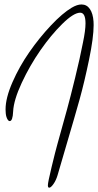

<svg xmlns="http://www.w3.org/2000/svg" viewBox="-20 -746 448 877"><path d="M5.9 -235.4Q5.4 -238.8 5.4 -246.6Q5.4 -298.3 36.9 -370.4Q68.4 -442.4 114.3 -508.3Q160.2 -574.2 212.9 -630.1Q265.6 -686 307.6 -710.9Q332.5 -725.6 352.1 -725.6Q376.5 -725.6 390.6 -704.8Q404.8 -684.1 407.2 -647.5Q407.7 -642.1 407.7 -631.3Q407.7 -574.7 386.7 -473.1Q365.7 -371.6 343.8 -292.7Q321.8 -213.9 285.9 -92.5Q250 28.8 242.7 55.2Q235.8 78.1 224.1 94.7Q212.4 111.3 204.6 111.3Q198.7 111.3 198.7 100.1Q198.7 87.4 215.8 16.4Q232.9 -54.7 242.7 -89.4Q272 -194.3 286.6 -247.8Q301.3 -301.3 323.2 -390.9Q345.2 -480.5 358.9 -551.3Q370.6 -607.4 370.6 -639.2Q370.6 -688 346.2 -688H345.2Q315.4 -687 264.2 -636.5Q212.9 -585.9 164.6 -516.4Q116.2 -446.8 79.3 -367.7Q42.5 -288.6 40 -236.8Q38.1 -192.9 24.4 -192.9Q17.6 -192.9 12 -205.3Q6.3 -217.8 5.9 -235.4Z"/></svg>

Font: Sintesa 2
Style: 2
Weight: 400
Version: Version 001.000